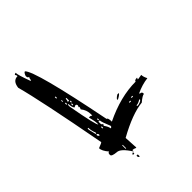

<svg xmlns="http://www.w3.org/2000/svg" viewBox="-203 -790 927 927"><g transform="rotate(-45 260.5 -326.0)"><path d="M65.4 -680.7Q65.4 -665 88.9 -601.6H92.8Q92.8 -612.3 97.7 -620.1Q88.9 -620.1 88.9 -634.8Q95.7 -653.3 102.5 -653.3Q137.7 -621.1 218.8 -211.9Q227.5 -211.9 227.5 -184.6Q341.8 -240.2 445.3 -240.2Q445.3 -249 463.9 -249L460 -240.2H463.9L487.3 -244.1Q487.3 -230.5 497.1 -211.9Q457 -207 418 -188.5V-184.6Q431.6 -184.6 431.6 -174.8V-169.9Q420.9 -169.9 394.5 -147.5Q324.2 -140.6 218.8 -82Q218.8 -71.3 222.7 -12.7H218.8Q210 -17.6 200.2 -17.6V-7.8Q165 -63.5 139.6 -63.5Q107.4 -66.4 107.4 -77.1V-82Q108.4 -91.8 116.2 -91.8Q92.8 -119.1 92.8 -137.7Q121.1 -148.4 121.1 -151.4Q55.7 -502 23.4 -620.1Q28.3 -662.1 60.5 -662.1V-667L55.7 -675.8ZM116.2 -462.9V-453.1H121.1V-462.9ZM126 -429.7V-420.9H129.9V-429.7ZM148.4 -420.9Q148.4 -410.2 144.5 -402.3H153.3V-420.9ZM129.9 -407.2V-397.5H134.8V-407.2ZM153.3 -397.5V-388.7H158.2V-397.5ZM134.8 -392.6V-378.9Q163.1 -221.7 171.9 -221.7V-230.5Q171.9 -242.2 163.1 -277.3H171.9L181.6 -272.5V-281.2Q181.6 -310.5 163.1 -333Q167 -341.8 167 -346.7H163.1L167 -355.5Q167 -365.2 158.2 -365.2L148.4 -360.4Q139.6 -371.1 139.6 -392.6ZM148.4 -383.8V-374H153.3V-383.8ZM338.9 -258.8H348.6Q347.7 -252 325.2 -240.2H320.3Q320.3 -247.1 338.9 -258.8ZM121.1 -244.1V-235.4L129.9 -198.2H134.8V-203.1Q126 -224.6 126 -244.1ZM185.5 -244.1V-235.4H190.4V-244.1ZM181.6 -230.5V-216.8Q182.6 -207 190.4 -207L185.5 -198.2Q200.2 -177.7 200.2 -166Q209 -166 209 -174.8Q190.4 -218.8 190.4 -230.5ZM171.9 -203.1V-193.4H176.8V-203.1ZM376 -203.1V-198.2H385.7V-203.1ZM129.9 -193.4V-188.5Q131.8 -179.7 139.6 -179.7V-184.6Q139.6 -193.4 129.9 -193.4ZM352.5 -193.4V-188.5H362.3V-193.4ZM367.2 -156.2V-151.4H376Q399.4 -157.2 399.4 -166H394.5Q379.9 -156.2 367.2 -156.2ZM181.6 -68.4V-44.9H185.5V-68.4ZM195.3 -7.8V1H185.5Q187.5 -7.8 195.3 -7.8ZM195.3 15.6H204.1V29.3Q195.3 29.3 195.3 19.5Z"/></g></svg>

Font: Blackcraft
Style: Regular
Weight: 400
Designer: GGBotNet
Foundry: GGBotNet
Version: 1.00